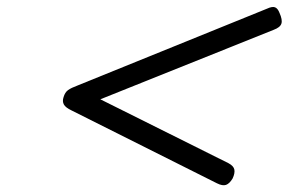

<svg xmlns="http://www.w3.org/2000/svg" viewBox="-20 -722 831 553"><path d="M605 -194 186 -404Q169 -412 164 -421Q159 -430 163 -442Q167 -456 176 -462.5Q185 -469 204 -476L749 -697Q764 -704 772 -701Q780 -698 785 -685Q794 -665 790.5 -654Q787 -643 768 -636L269 -436L638 -252Q653 -244 655 -233.5Q657 -223 650 -208Q641 -193 631 -189.5Q621 -186 605 -194Z"/></svg>

Font: Playwrite CO Light
Style: Regular
Weight: 300
Version: Version 1.002